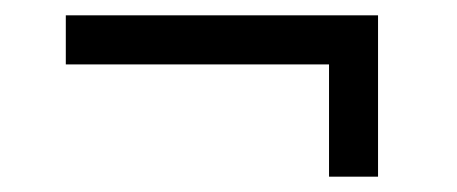

<svg xmlns="http://www.w3.org/2000/svg" viewBox="-20 -389 590 248"><path d="M405 -160.8V-305.8H65V-369.2H468.3V-160.8Z"/></svg>

Font: Funnel Sans Light Light
Style: Regular
Weight: 300
Version: Version 1.000